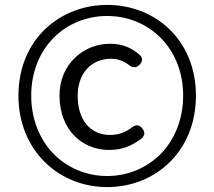

<svg xmlns="http://www.w3.org/2000/svg" viewBox="-20 -750 872 781"><path d="M163 -90C229 -25 319 11 416 11C514 11 604 -25 670 -90C736 -155 777 -248 777 -361C777 -588 611 -730 416 -730C222 -730 55 -588 55 -361C55 -248 97 -155 163 -90ZM634 -124C577 -67 500 -34 416 -34C332 -34 254 -67 198 -124C142 -182 107 -264 107 -361C107 -556 247 -685 416 -685C584 -685 725 -556 725 -361C725 -264 690 -182 634 -124ZM285 -515C247 -479 222 -426 222 -361C222 -292 245 -237 281 -199C318 -161 368 -140 424 -140C480 -140 519 -159 555 -186C569 -198 571 -211 560 -226C548 -243 533 -244 517 -232C492 -213 464 -201 428 -201C347 -201 296 -262 296 -361C296 -449 349 -511 432 -511C460 -511 482 -502 504 -486C519 -473 536 -473 549 -488C561 -502 561 -514 548 -527C517 -554 480 -572 428 -572C374 -572 323 -552 285 -515Z"/></svg>

Font: GenSenRounded2 TW R
Style: Regular
Weight: 400
Version: Version 2.100;PS 2.1;hotconv 16.6.51;makeotf.lib2.5.65220 DE